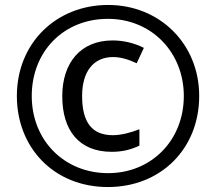

<svg xmlns="http://www.w3.org/2000/svg" viewBox="-20 -744 871 774"><path d="M415 10C628 10 783 -144 783 -357C783 -568 623 -724 416 -724C206 -724 48 -570 48 -357C48 -148 198 10 415 10ZM416 -46C239 -46 108 -178 108 -357C108 -536 236 -668 415 -668C592 -668 721 -532 721 -357C721 -177 589 -46 416 -46ZM430 -132C475 -132 508 -141 542 -157V-223C507 -209 467 -199 435 -199C349 -199 311 -253 311 -357C311 -456 357 -514 436 -514C465 -514 497 -505 531 -489L560 -551C521 -571 476 -581 434 -581C304 -581 231 -490 231 -356C231 -218 299 -132 430 -132Z"/></svg>

Font: Noto Sans Arabic SemCond Med
Style: Regular
Weight: 500
Width: 4
Designer: Monotype Design Team, Nadine Chahine, Nizar Qandah and Khaled Hosny
Foundry: Monotype Imaging Inc.
Version: Version 2.012